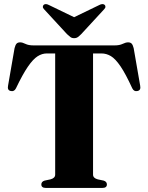

<svg xmlns="http://www.w3.org/2000/svg" viewBox="-20 -923 728 943"><path d="M145 -700H542.5Q567 -700 582.2 -707.5Q597.5 -715 609 -715Q620.5 -715 626.5 -708.8Q632.5 -702.5 636.5 -686.5L668.5 -502Q673 -479.5 655 -476Q638 -472 629.5 -489.5Q597 -560.5 571.8 -597.5Q546.5 -634.5 524.5 -647.5Q502.5 -660.5 478.5 -660.5H437V-65.5Q437 -48 460.5 -42L489 -36Q505 -31 505 -17Q505 0 482.5 0H205.5Q183 0 183 -17Q183 -31 199 -36L227.5 -42Q251 -48 251 -65.5V-660.5H209.5Q186.5 -660.5 164.5 -646.5Q142.5 -632.5 117 -595.5Q91.5 -558.5 58.5 -489.5Q50 -472 33 -476Q15 -479.5 19.5 -502L51.5 -686.5Q55.5 -702.5 61.5 -708.8Q67.5 -715 79 -715Q90 -715 105 -707.5Q120 -700 145 -700ZM379 -755.5Q370 -746.5 362.5 -741Q355 -735.5 344 -735.5Q333 -735.5 325.8 -741Q318.5 -746.5 309 -755.5L196.5 -877.5Q190 -884 190.5 -890.2Q191 -896.5 195 -899.5Q204 -907 221 -898L344 -838.5L467 -898Q484 -907 493.5 -899.5Q497.5 -896.5 497.8 -890.2Q498 -884 491.5 -877.5Z"/></svg>

Font: Fraunces 72pt
Style: Bold
Weight: 700
Version: Version 1.000;[b76b70a41]